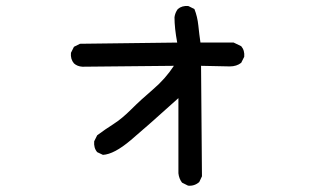

<svg xmlns="http://www.w3.org/2000/svg" viewBox="-20 -574 1040 636"><path d="M603 41 583 31Q573 18 571 0V-249Q469 -157 413.5 -110Q358 -63 321 -61L302 -70Q290 -84 292 -106L302 -126Q329 -146 356.5 -163.5Q384 -181 415 -212Q446 -243 487 -278Q528 -313 556 -356L253 -353Q236 -354 225 -364Q213 -378 215 -399L225 -419L245 -429L567 -433Q558 -481 558 -517Q560 -532 569 -544Q583 -556 604 -554L624 -544Q634 -519 637 -489.5Q640 -460 644 -433H754L779 -421Q791 -407 789 -386L779 -366Q764 -354 741 -354L646 -356L649 10L640 29Q624 43 603 41Z"/></svg>

Font: Kosefont JP
Style: Regular
Weight: 400
Designer: Nozomi Seto 瀬戸のぞみ
Version: Version 3.00;June 19, 2020